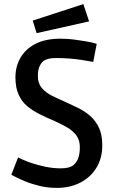

<svg xmlns="http://www.w3.org/2000/svg" viewBox="-20 -899 569 933"><path d="M256 14Q212 14 172.5 4.5Q133 -5 102 -18Q71 -31 53 -40.5Q35 -50 35 -50Q35 -50 40 -62.5Q45 -75 51.5 -92Q58 -109 63 -121.5Q68 -134 68 -134Q68 -134 85.5 -125.5Q103 -117 132.5 -107Q162 -97 199.5 -89Q237 -81 276 -81Q299 -81 312.5 -85Q326 -89 332 -93Q349 -105 358.5 -126.5Q368 -148 368 -184Q368 -218 351 -241Q334 -264 306 -280Q278 -296 245 -311Q207 -327 173 -344Q139 -361 112.5 -383Q86 -405 70.5 -439Q55 -473 55 -523Q55 -576 79.5 -618.5Q104 -661 152.5 -686Q201 -711 274 -711Q307 -711 338.5 -707Q370 -703 395.5 -698.5Q421 -694 435.5 -690Q450 -686 450 -686L433 -598Q433 -598 417 -601Q401 -604 375 -608Q349 -612 317.5 -614.5Q286 -617 255 -617Q232 -617 218.5 -614Q205 -611 195 -605Q184 -599 174 -580.5Q164 -562 164 -529Q164 -494 183 -471.5Q202 -449 233 -433.5Q264 -418 299 -403Q330 -389 361.5 -373.5Q393 -358 419 -335Q445 -312 461 -278Q477 -244 477 -193Q477 -131 449 -84.5Q421 -38 371 -12Q321 14 256 14ZM158 -738 139 -799 385 -879 413 -795Z"/></svg>

Font: Ruda SemiBold
Style: Regular
Weight: 600
Designer: Mariela Monsalve and Angelina Sanchez
Foundry: Mariela Monsalve and Angelina Sanchez
Version: Version 2.001